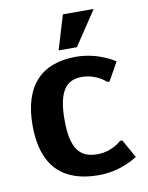

<svg xmlns="http://www.w3.org/2000/svg" viewBox="-81 -759 637 828"><g transform="rotate(-10 237.5 -345.0)"><path d="M285 -420C350 -420 390 -380 390 -380H400L445 -460C445 -460 375 -510 275 -510C125 -510 40 -425 40 -250C40 -75 125 10 285 10C385 10 455 -40 455 -40L410 -120H400C400 -120 360 -80 295 -80C220 -80 180 -120 180 -250C180 -380 220 -420 285 -420ZM252 -700 207 -550H287L387 -700Z"/></g></svg>

Font: Scada
Style: Bold
Weight: 700
Designer: Jovanny Lemonad
Foundry: Jovanny Lemonad
Version: Version 3.005